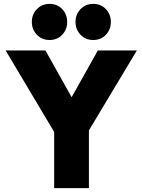

<svg xmlns="http://www.w3.org/2000/svg" viewBox="-20 -969 734 989"><path d="M280 -254 9 -709H214L421 -340H277L484 -709H685L412 -254ZM259 0V-327H438V0ZM235 -763Q196 -763 170 -790Q144 -817 144 -856Q144 -895 170 -922Q196 -949 235 -949Q275 -949 300.5 -922Q326 -895 326 -856Q326 -817 300.5 -790Q275 -763 235 -763ZM460 -763Q421 -763 395 -790Q369 -817 369 -856Q369 -895 395 -922Q421 -949 460 -949Q500 -949 525.5 -922Q551 -895 551 -856Q551 -817 525.5 -790Q500 -763 460 -763Z"/></svg>

Font: Outfit ExtraBold
Style: Regular
Weight: 800
Designer: Rodrigo Fuenzalida
Foundry: fragTYPE
Version: Version 1.100;gftools[0.9.27]